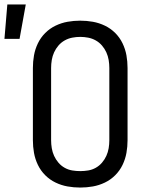

<svg xmlns="http://www.w3.org/2000/svg" viewBox="-61 -836 681 864"><path d="M300 8Q271 8 243 3Q215 -2 189 -14.5Q163 -27 142.5 -47.5Q122 -68 109.5 -94Q97 -120 92 -148Q87 -176 87 -205V-530Q87 -559 92 -587Q97 -615 109.5 -641Q122 -667 142.5 -687.5Q163 -708 189 -720.5Q215 -733 243 -738Q271 -743 300 -743Q329 -743 357 -738Q385 -733 411 -720.5Q437 -708 457.5 -687.5Q478 -667 490.5 -641Q503 -615 508 -587Q513 -559 513 -530V-205Q513 -176 508 -148Q503 -120 490.5 -94Q478 -68 457.5 -47.5Q437 -27 411 -14.5Q385 -2 357 3Q329 8 300 8ZM300 -66Q318 -66 336 -69Q354 -72 370 -81Q386 -90 398 -104Q410 -118 417.5 -134.5Q425 -151 428 -169Q431 -187 431 -205V-530Q431 -548 428 -566Q425 -584 417.5 -600.5Q410 -617 398 -631Q386 -645 370 -654Q354 -663 336 -666.5Q318 -670 300 -670Q282 -670 264 -666.5Q246 -663 230 -654Q214 -645 202 -631Q190 -617 182.5 -600.5Q175 -584 172 -566Q169 -548 169 -530V-205Q169 -187 172 -169Q175 -151 182.5 -134.5Q190 -118 202 -104Q214 -90 230 -81Q246 -72 264 -69Q282 -66 300 -66ZM-41 -661 -28 -816H55L27 -661Z"/></svg>

Font: Iosevka Plex Etoile
Style: Regular
Weight: 400
Designer: Belleve Invis
Foundry: Belleve Invis
Version: Version 25.1.1; ttfautohint (v1.8.4)